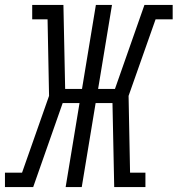

<svg xmlns="http://www.w3.org/2000/svg" viewBox="-54 -755 717 775"><path d="M-34 0V-58H35L144 -368L138 -677H76V-735H202L209 -396H277L333 -735H398L342 -396H410L529 -735H643V-677H574L465 -368L471 -58H533V0H407L400 -339H332L276 0H211L267 -339H199L80 0Z"/></svg>

Font: Iosevka Slab LtExObl
Style: Regular
Weight: 300
Width: 7
Italic angle: -9°
Monospace: yes
Designer: Belleve Invis
Foundry: Belleve Invis
Version: Version 11.1.0; ttfautohint (v1.8.3)